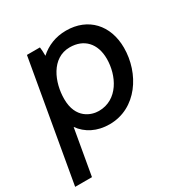

<svg xmlns="http://www.w3.org/2000/svg" viewBox="-175 -664 963 999"><g transform="rotate(-30 306.0 -164.0)"><path d="M-8 200H93L141 -74C177 -23 236 8 311 8C474 8 574 -147 574 -300C574 -436 489 -528 357 -528C294 -528 241 -506 199 -468C199 -488 198 -508 196 -520H118ZM297 -80C253 -80 171 -106 171 -224C171 -323 220 -443 330 -443C415 -443 468 -387 468 -295C468 -195 412 -80 297 -80Z"/></g></svg>

Font: Fixel Text 20240404 Medium
Style: Italic
Weight: 500
Width: 4
Italic angle: -10°
Designer: AlfaBravo + MacPaw
Foundry: Kyrylo Tkachov, Marchela Mozhyna, Serhii Makarenko, Maria Weinstein, Zakhar Kryvoshyya
Version: Version 1.211;Glyphs 3.2 (3225)